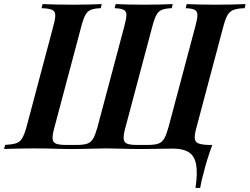

<svg xmlns="http://www.w3.org/2000/svg" viewBox="-61 -728 1220 938"><path d="M784 -2Q758 -2 714.5 -1Q671 0 630 0Q576 0 534.5 -1.5Q493 -3 459 -3Q426 -3 381 -1.5Q336 0 280 0Q248 0 220.5 -1Q193 -2 165.5 -2.5Q138 -3 105 -3Q79 -3 51.5 -2.5Q24 -2 0 -1.5Q-24 -1 -41 0L-36 -20Q-1 -22 17.5 -28Q36 -34 47 -52Q58 -70 68 -106L200 -602Q210 -639 209 -656.5Q208 -674 192 -680.5Q176 -687 142 -688L147 -708Q171 -707 211.5 -706Q252 -705 296 -705Q336 -705 373.5 -706Q411 -707 436 -708L431 -688Q401 -687 384 -680.5Q367 -674 357 -656.5Q347 -639 337 -602L205 -106Q195 -70 196 -51.5Q197 -33 212 -26.5Q227 -20 259 -20H315Q348 -20 366 -26.5Q384 -33 394.5 -51.5Q405 -70 415 -106L547 -602Q557 -639 556.5 -656.5Q556 -674 542 -680.5Q528 -687 499 -688L504 -708Q528 -707 566 -706Q604 -705 643 -705Q685 -705 722 -706Q759 -707 783 -708L778 -688Q748 -687 731 -680.5Q714 -674 704 -656.5Q694 -639 684 -602L552 -106Q542 -70 543 -51.5Q544 -33 559 -26.5Q574 -20 606 -20H662Q695 -20 713 -26.5Q731 -33 741.5 -51.5Q752 -70 762 -106L894 -602Q904 -639 903.5 -656.5Q903 -674 889 -680.5Q875 -687 846 -688L851 -708Q875 -707 912.5 -706Q950 -705 989 -705Q1033 -705 1073.5 -706Q1114 -707 1139 -708L1134 -688Q1101 -687 1082 -680.5Q1063 -674 1052 -656.5Q1041 -639 1031 -602L899 -106Q889 -70 890.5 -52Q892 -34 908 -27.5Q924 -21 957 -20H976Q962 18 951 54Q940 90 934 116Q928 136 924 154Q920 172 917 190H894Q905 117 897 75Q889 33 861 15.5Q833 -2 784 -2Z"/></svg>

Font: Playfair Display SemiBold
Style: Italic
Weight: 600
Italic angle: -14°
Designer: Claus Eggers Sørensen
Foundry: Claus Eggers Sørensen
Version: Version 1.203